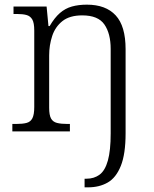

<svg xmlns="http://www.w3.org/2000/svg" viewBox="-20 -564 661 824"><path d="M343 240V203H351Q384 203 407.5 185.5Q431 168 443 125Q455 82 455 9V-354Q455 -420 428 -459Q401 -498 333 -498Q279 -498 248 -473.5Q217 -449 204 -409.5Q191 -370 191 -326V-102Q191 -70 199 -55.5Q207 -41 224.5 -36.5Q242 -32 270 -32H280V0H33V-32H49Q77 -32 94 -36.5Q111 -41 119 -56.5Q127 -72 127 -105V-433Q127 -466 118.5 -480.5Q110 -495 94 -499.5Q78 -504 53 -504H38V-536H180L188 -452H193Q214 -488 237 -508Q260 -528 288.5 -536Q317 -544 353 -544Q434 -544 476.5 -498Q519 -452 519 -353V8Q519 97 498.5 148Q478 199 442 219.5Q406 240 358 240Z"/></svg>

Font: Noto Serif Gujarati Light
Style: Regular
Weight: 300
Version: Version 2.102